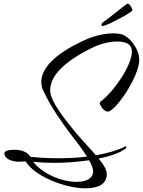

<svg xmlns="http://www.w3.org/2000/svg" viewBox="-20 -983 775 1041"><path d="M535 -842C540 -842 547 -844 557 -848C585 -858 698 -917 698 -928C698 -928 698 -929 698 -930C698 -935 683 -963 674 -963C670 -963 668 -963 660 -956C654 -952 553 -871 541 -864C534 -859 530 -854 530 -850C530 -845 532 -842 535 -842ZM444 38C511 38 559 16 559 -39C559 -62 542 -91 515 -123C578 -136 629 -154 658 -175C663 -178 665 -182 665 -187C665 -189 664 -190 662 -190C661 -190 660 -190 659 -189C618 -168 563 -152 500 -141C465 -182 420 -228 384 -272C288 -388 252 -452 252 -493C252 -553 295 -633 478 -723C515 -742 569 -758 613 -758C660 -758 695 -746 695 -703C695 -628 596 -484 524 -431C522 -430 521 -428 521 -424C521 -417 526 -408 535 -396C544 -384 554 -378 565 -378C605 -378 735 -567 735 -659C735 -718 680 -791 631 -799C619 -801 606 -802 593 -802C548 -802 497 -790 449 -770C358 -730 204 -647 204 -539C204 -521 208 -503 217 -486C261 -395 310 -328 359 -261C380 -232 423 -181 452 -134C399 -127 344 -125 291 -125C239 -125 189 -128 145 -133C129 -158 100 -171 59 -171C16 -171 4 -162 4 -151C4 -117 56 -106 80 -106C95 -106 108 -108 119 -108C166 -29 330 38 444 38ZM395 3C313 3 208 -42 160 -106C195 -102 232 -100 271 -100C337 -100 401 -105 463 -114C476 -91 485 -70 485 -54C485 -15 447 3 395 3Z"/></svg>

Font: Comforter
Style: Regular
Weight: 400
Designer: Robert E. Leuschke
Foundry: Robert E. Leuschke
Version: Version 1.013; ttfautohint (v1.8.3)